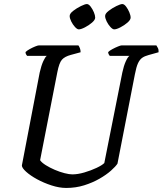

<svg xmlns="http://www.w3.org/2000/svg" viewBox="-20 -928 803 948"><path d="M307 0Q273 0 234.5 -12.5Q196 -25 163 -43Q130 -61 109 -80Q88 -99 88 -111L176 -570Q184 -605 194 -626.5Q204 -648 211 -652H114Q112 -654 109 -659Q106 -664 106 -671Q113 -678 126.5 -685.5Q140 -693 153.5 -698.5Q167 -704 173 -704H367Q371 -699 374.5 -690Q378 -681 378 -670L330 -657Q300 -649 286 -633.5Q272 -618 263 -571L178 -137Q186 -125 206 -112.5Q226 -100 250.5 -89.5Q275 -79 298.5 -73Q322 -67 337 -67Q364 -67 396.5 -76.5Q429 -86 456.5 -99Q484 -112 495 -123L584 -570Q591 -603 601 -625Q611 -647 619 -652H522Q520 -654 517 -659.5Q514 -665 514 -671Q521 -678 535 -685.5Q549 -693 562.5 -698.5Q576 -704 581 -704H752Q755 -700 759.5 -691Q764 -682 763 -670L713 -656Q694 -651 682 -642.5Q670 -634 661.5 -616Q653 -598 646 -561L560 -120Q551 -106 528 -85.5Q505 -65 471 -45.5Q437 -26 395.5 -13Q354 0 307 0ZM544 -783Q536 -783 525 -795Q514 -807 506.5 -822.5Q499 -838 499 -849Q499 -861 516.5 -874.5Q534 -888 554.5 -898Q575 -908 584 -908Q593 -908 602.5 -895.5Q612 -883 618.5 -867.5Q625 -852 625 -841Q625 -830 609.5 -816.5Q594 -803 574.5 -793Q555 -783 544 -783ZM369 -783Q361 -783 350 -795Q339 -807 331.5 -822.5Q324 -838 324 -849Q324 -861 341.5 -874.5Q359 -888 379.5 -898Q400 -908 409 -908Q418 -908 427.5 -895.5Q437 -883 443.5 -867.5Q450 -852 450 -841Q450 -830 434.5 -816.5Q419 -803 399.5 -793Q380 -783 369 -783Z"/></svg>

Font: Texturina 72pt 72pt Medium
Style: Italic
Weight: 500
Italic angle: -11°
Designer: Guillermo Torres Carreño
Foundry: Omnibus-Type
Version: Version 1.002; ttfautohint (v1.8.3)